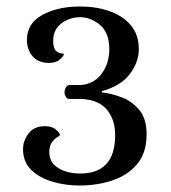

<svg xmlns="http://www.w3.org/2000/svg" viewBox="-20 -552 527 592"><path d="M225 20Q181 20 141 8Q101 -4 76 -28.5Q51 -53 51 -92Q51 -118 68 -140.5Q85 -163 119 -163Q141 -163 153 -152Q165 -141 165 -136Q165 -134 156.5 -129Q148 -124 140 -113Q132 -102 132 -83Q132 -51 159.5 -34Q187 -17 228 -17Q280 -17 307.5 -46Q335 -75 335 -136Q335 -183 310 -213.5Q285 -244 231 -247H194Q187 -247 183 -253.5Q179 -260 179 -267Q179 -275 183 -282Q187 -289 194 -290H231Q271 -294 294 -325.5Q317 -357 317 -400Q317 -451 288.5 -475Q260 -499 227 -499Q195 -499 169.5 -480Q144 -461 144 -426Q144 -404 152 -396Q160 -388 168.5 -387.5Q177 -387 177 -385Q177 -380 165 -369Q153 -358 131 -358Q98 -358 80.5 -378.5Q63 -399 63 -429Q63 -480 110.5 -506Q158 -532 228 -532Q277 -532 318 -517.5Q359 -503 383.5 -474Q408 -445 408 -400Q408 -361 380.5 -324Q353 -287 294 -271V-267Q323 -264 355 -252Q387 -240 409.5 -213Q432 -186 432 -138Q432 -80 402.5 -45.5Q373 -11 326 4.5Q279 20 225 20Z"/></svg>

Font: Alice
Style: Regular
Weight: 400
Designer: Ksenia Yerulevich
Foundry: Cyreal (http://www.cyreal.org/)
Version: Version 2.003; ttfautohint (v1.8.3)